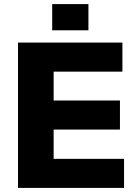

<svg xmlns="http://www.w3.org/2000/svg" viewBox="-20 -918 668 938"><path d="M68 0V-710H578V-568H242V-427H566V-285H242V-142H586V0ZM235 -770V-898H412V-770Z"/></svg>

Font: Geist ExtBd
Style: Regular
Weight: 400
Designer: Basement.studio, Andrés Briganti, Mateo Zaragoza
Foundry: Basement.studio, Vercel, Andrés Briganti, Guido Ferreyra, Mateo Zaragoza
Version: Version 1.401